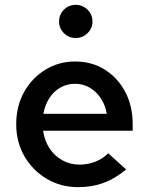

<svg xmlns="http://www.w3.org/2000/svg" viewBox="-20 -763 613 793"><path d="M303 10Q231 10 173 -24.5Q115 -59 81 -117.5Q47 -176 47 -250Q47 -324 79 -382Q111 -440 166.5 -474.5Q222 -509 290 -509Q360 -509 413.5 -475Q467 -441 497.5 -383Q528 -325 528 -250V-223H158Q164 -182 184.5 -150.5Q205 -119 237.5 -101Q270 -83 308 -83Q343 -83 374.5 -95.5Q406 -108 427 -130L501 -63Q455 -25 407.5 -7.5Q360 10 303 10ZM159 -293H421Q415 -329 396.5 -357Q378 -385 350.5 -401Q323 -417 290 -417Q257 -417 229.5 -401.5Q202 -386 184 -358Q166 -330 159 -293ZM293 -606Q264 -606 244 -626Q224 -646 224 -674Q224 -703 244 -723Q264 -743 293 -743Q321 -743 341.5 -723Q362 -703 362 -674Q362 -646 341.5 -626Q321 -606 293 -606Z"/></svg>

Font: Red Hat Text Medium
Style: Regular
Weight: 500
Designer: Pentagram, MCKL
Foundry: Pentagram, MCKL
Version: Version 1.023